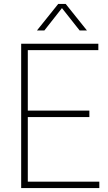

<svg xmlns="http://www.w3.org/2000/svg" viewBox="-20 -964 556 984"><path d="M88.5 0V-740H484V-707H122.5V-397H438V-364H122.5V-33H489V0ZM169.5 -808 278.5 -944H316.5L425.5 -808H388L297.5 -922.5L207.5 -808Z"/></svg>

Font: Encode Sans SemiCondensed SemiCondensed Thin
Style: Regular
Weight: 100
Width: 4
Designer: Multiple Designers
Foundry: Impallari Type
Version: Version 3.000; ttfautohint (v1.8.3) -l 8 -r 50 -G 200 -x 14 